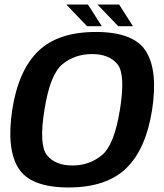

<svg xmlns="http://www.w3.org/2000/svg" viewBox="-20 -822 724 847"><path d="M282.5 5Q449 5 536.5 -79.5Q624 -164 651 -337.5Q677.5 -511 623.8 -596Q570 -681 403 -681Q236 -681 148.5 -596.2Q61 -511.5 34 -337.5Q8 -164.5 61.5 -79.8Q115 5 282.5 5ZM299.5 -92Q224 -92 187.5 -137Q151 -182 176 -337.5Q201 -495 256 -539.2Q311 -583.5 386 -583.5Q461 -583.5 497.8 -539.2Q534.5 -495 509 -337.5Q484 -182 429 -137Q374 -92 299.5 -92ZM501.5 -706.5H566.5L505.5 -802H410ZM364 -706.5H429L368 -802H272.5Z"/></svg>

Font: Anybody Thin SemiBold
Style: Italic
Weight: 600
Italic angle: -10°
Version: Version 1.113;gftools[0.9.25]